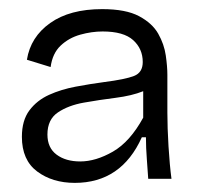

<svg xmlns="http://www.w3.org/2000/svg" viewBox="-20 -689 432 421"><path d="M144 -288Q95 -288 61.5 -313Q28 -338 28 -389Q28 -425 44.5 -447Q61 -469 87.5 -481Q114 -493 146 -499Q178 -505 208 -509Q255 -515 274 -522.5Q293 -530 293 -553Q293 -582 272 -601Q251 -620 205 -620Q181 -620 156 -613Q131 -606 113 -589Q95 -572 91 -542L39 -558Q47 -608 90 -638.5Q133 -669 204 -669Q256 -669 285 -653.5Q314 -638 327 -615Q340 -592 343.5 -567.5Q347 -543 347 -525V-442Q347 -409 349.5 -368Q352 -327 356 -297H305Q304 -314 302 -339.5Q300 -365 300 -388H291Q246 -288 144 -288ZM156 -335Q190 -335 227.5 -356.5Q265 -378 294 -431V-489Q269 -479 233.5 -474.5Q198 -470 164 -464Q130 -458 107 -442.5Q84 -427 84 -394Q84 -365 104 -350Q124 -335 156 -335Z"/></svg>

Font: Bricolage Grotesque 10pt ExtraLight
Style: Regular
Weight: 200
Designer: Mathieu Triay
Foundry: Atelier Triay
Version: Version 1.000; ttfautohint (v1.8.4.7-5d5b);gftools[0.9.32]